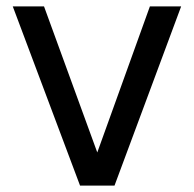

<svg xmlns="http://www.w3.org/2000/svg" viewBox="-20 -573 608 602"><path d="M548 -553 339 9H231L20 -553H118L285 -95L450 -553Z"/></svg>

Font: Biryani
Style: Regular
Weight: 400
Designer: Dan Reynolds and Mathieu Reguer
Foundry: Dan Reynolds and Mathieu Reguer
Version: Version 1.004; ttfautohint (v1.1) -l 5 -r 5 -G 72 -x 0 -D la